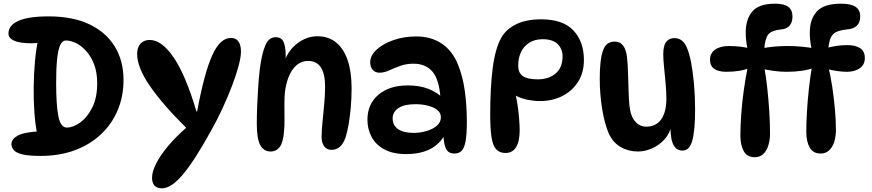

<svg xmlns="http://www.w3.org/2000/svg" viewBox="-20 -824 4738 1043"><path d="M201 23Q138 23 103.5 15Q69 7 56 -7.5Q43 -22 42 -40Q42 -68 75.5 -87Q109 -106 199 -111L183 -92Q172 -143 167 -211Q162 -279 163 -352Q164 -425 170 -491.5Q176 -558 187 -605L274 -611Q252 -602 219 -595.5Q186 -589 151 -589Q87 -589 56.5 -603Q26 -617 26 -642Q26 -686 79.5 -710.5Q133 -735 244 -735Q376 -735 466.5 -691.5Q557 -648 604 -570.5Q651 -493 651 -390Q651 -300 619 -224.5Q587 -149 527.5 -93.5Q468 -38 385.5 -7.5Q303 23 201 23ZM343 -131Q377 -131 415.5 -158.5Q454 -186 481 -239.5Q508 -293 508 -372Q508 -430 491.5 -473.5Q475 -517 449 -546Q423 -575 394 -589.5Q365 -604 339 -604Q318 -604 306.5 -578Q295 -552 290 -500.5Q285 -449 285 -373Q285 -255 297 -193Q309 -131 343 -131Z M860 199Q806 199 806 141Q806 109 828 65Q850 21 892.5 -30Q935 -81 996 -134L995 -126Q862 -258 793.5 -358Q725 -458 725 -531Q725 -567 743.5 -587Q762 -607 793 -607Q859 -607 924 -511Q989 -415 1047 -219H1051Q1089 -425 1132 -521.5Q1175 -618 1234 -618Q1262 -618 1275.5 -598.5Q1289 -579 1289 -544Q1289 -515 1276.5 -467.5Q1264 -420 1241.5 -360.5Q1219 -301 1189.5 -237Q1160 -173 1125 -111Q1036 50 973 124.5Q910 199 860 199Z M1477 -622Q1509 -622 1520.5 -596Q1532 -570 1532 -519Q1532 -507 1530.5 -493.5Q1529 -480 1526 -469L1524 -489Q1548 -554 1598 -590.5Q1648 -627 1704 -627Q1766 -627 1807.5 -592Q1849 -557 1869.5 -494Q1890 -431 1890 -345Q1890 -292 1885.5 -240.5Q1881 -189 1873.5 -146.5Q1866 -104 1857 -77Q1845 -43 1826 -26.5Q1807 -10 1781 -10Q1755 -10 1741 -29Q1727 -48 1727 -80Q1727 -114 1732 -162.5Q1737 -211 1741.5 -261.5Q1746 -312 1746 -353Q1746 -493 1654 -493Q1605 -493 1572 -449.5Q1539 -406 1528 -326Q1525 -299 1525 -259Q1525 -219 1525.5 -179.5Q1526 -140 1523 -113Q1519 -53 1500.5 -27Q1482 -1 1450 -1Q1413 -1 1394 -35.5Q1375 -70 1375 -152Q1375 -194 1377 -246Q1379 -298 1382.5 -350.5Q1386 -403 1391 -446Q1401 -527 1420 -574.5Q1439 -622 1477 -622Z M2449 10Q2415 10 2402.5 -16.5Q2390 -43 2388 -101L2398 -96Q2342 13 2186 13Q2115 13 2068 -12.5Q2021 -38 1998.5 -80.5Q1976 -123 1976 -173Q1976 -259 2036 -309.5Q2096 -360 2195 -360Q2260 -360 2308 -341Q2356 -322 2390 -288L2373 -290Q2366 -391 2329.5 -434.5Q2293 -478 2226 -478Q2187 -478 2154 -466Q2121 -454 2093.5 -441.5Q2066 -429 2042 -429Q2018 -429 2004.5 -445Q1991 -461 1991 -486Q1991 -522 2025.5 -554Q2060 -586 2117 -606Q2174 -626 2241 -626Q2322 -626 2380 -587Q2438 -548 2468 -473Q2494 -409 2505 -330Q2516 -251 2516 -161Q2516 -93 2509 -56Q2502 -19 2487.5 -4.5Q2473 10 2449 10ZM2228 -102Q2261 -102 2295 -111.5Q2329 -121 2352 -140Q2375 -159 2375 -187Q2375 -211 2355.5 -226.5Q2336 -242 2304.5 -250Q2273 -258 2237 -258Q2176 -258 2144.5 -237Q2113 -216 2113 -181Q2113 -143 2142.5 -122.5Q2172 -102 2228 -102Z M2920 -719Q3039 -719 3095.5 -658Q3152 -597 3152 -498Q3152 -430 3120.5 -380Q3089 -330 3035 -302.5Q2981 -275 2913 -275Q2881 -275 2845.5 -282Q2810 -289 2772 -309L2777 -322Q2785 -297 2790.5 -260.5Q2796 -224 2799.5 -185.5Q2803 -147 2803 -115Q2803 -56 2783.5 -24.5Q2764 7 2726 7Q2694 7 2675.5 -13Q2657 -33 2650 -79Q2643 -125 2643 -202Q2643 -350 2656.5 -454.5Q2670 -559 2703 -619Q2729 -665 2783.5 -692Q2838 -719 2920 -719ZM2901 -393Q2961 -393 2998.5 -425Q3036 -457 3036 -518Q3036 -558 3009.5 -584.5Q2983 -611 2927 -611Q2886 -611 2856 -592.5Q2826 -574 2810.5 -541.5Q2795 -509 2795 -467Q2795 -428 2820.5 -410.5Q2846 -393 2901 -393Z M3688 -6Q3661 -6 3646.5 -24.5Q3632 -43 3627 -72.5Q3622 -102 3622 -135L3627 -139Q3617 -96 3588 -65Q3559 -34 3521 -17.5Q3483 -1 3445 -1Q3394 -1 3352 -25Q3310 -49 3287 -99Q3264 -152 3251 -232.5Q3238 -313 3238 -398Q3238 -444 3242 -483Q3246 -522 3255 -547Q3263 -573 3279 -585.5Q3295 -598 3320 -598Q3349 -598 3365.5 -575.5Q3382 -553 3386 -513Q3390 -480 3391.5 -431.5Q3393 -383 3394.5 -334.5Q3396 -286 3399 -253Q3405 -193 3430 -164.5Q3455 -136 3491 -136Q3544 -136 3572 -176Q3600 -216 3600 -288Q3600 -324 3596 -369.5Q3592 -415 3587.5 -458Q3583 -501 3583 -529Q3583 -576 3599 -596.5Q3615 -617 3643 -617Q3667 -617 3683.5 -604Q3700 -591 3710 -568Q3724 -538 3734 -486Q3744 -434 3750 -368Q3756 -302 3756 -229Q3756 -117 3741 -61.5Q3726 -6 3688 -6Z M4080 30Q4038 30 4020 -3.5Q4002 -37 4002 -87Q4002 -138 4006.5 -202Q4011 -266 4020.5 -334Q4030 -402 4043 -465L4055 -456Q4004 -434 3925 -434Q3883 -434 3860 -450Q3837 -466 3837 -499Q3837 -535 3865 -554.5Q3893 -574 3940 -574Q3972 -574 4000.5 -570.5Q4029 -567 4051 -562H4040Q4031 -606 4031 -647Q4031 -720 4067 -762Q4103 -804 4190 -804Q4240 -804 4262.5 -786.5Q4285 -769 4285 -734Q4285 -703 4269 -684.5Q4253 -666 4222 -664Q4172 -659 4154 -637.5Q4136 -616 4132 -558L4114 -560Q4144 -567 4182.5 -570.5Q4221 -574 4258 -574Q4299 -574 4335 -570.5Q4371 -567 4399 -562H4388Q4379 -606 4379 -647Q4379 -720 4417.5 -762Q4456 -804 4548 -804Q4604 -804 4628.5 -786.5Q4653 -769 4653 -734Q4653 -670 4580 -664Q4543 -660 4522.5 -650Q4502 -640 4492.5 -618.5Q4483 -597 4480 -558L4462 -560Q4487 -569 4519 -574Q4551 -579 4582 -579Q4625 -579 4651.5 -563Q4678 -547 4678 -509Q4678 -472 4650 -453Q4622 -434 4581 -434Q4556 -434 4528.5 -438Q4501 -442 4474 -449L4479 -464Q4492 -413 4501 -352.5Q4510 -292 4515.5 -231.5Q4521 -171 4521 -118Q4521 -84 4512 -54.5Q4503 -25 4484.5 -7.5Q4466 10 4438 10Q4396 10 4378 -23.5Q4360 -57 4360 -107Q4360 -155 4363.5 -215.5Q4367 -276 4374 -340.5Q4381 -405 4391 -465L4403 -456Q4373 -445 4335.5 -439.5Q4298 -434 4253 -434Q4223 -434 4190.5 -438Q4158 -442 4126 -449L4131 -464Q4141 -410 4148 -346Q4155 -282 4159 -218Q4163 -154 4163 -98Q4163 -64 4154 -34.5Q4145 -5 4126.5 12.5Q4108 30 4080 30Z"/></svg>

Font: DynaPuff
Style: Regular
Weight: 400
Designer: Toshi Omagari, Jennifer Daniel
Foundry: Google Fonts
Version: Version 2.000